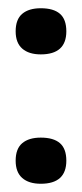

<svg xmlns="http://www.w3.org/2000/svg" viewBox="-20 -479 199 466"><path d="M79 -33Q50 -33 34 -47Q18 -61 18 -89Q18 -118 34 -131.5Q50 -145 79 -145Q110 -145 125.5 -131.5Q141 -118 141 -89Q141 -33 79 -33ZM79 -347Q50 -347 34 -361Q18 -375 18 -403Q18 -432 34 -445.5Q50 -459 79 -459Q110 -459 125.5 -445.5Q141 -432 141 -403Q141 -347 79 -347Z"/></svg>

Font: Bricolage Grotesque 96pt ExtraBold 96pt
Style: Regular
Weight: 400
Version: Version 1.001;gftools[0.9.33.dev8+g029e19f]